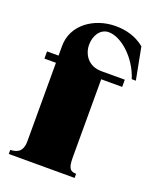

<svg xmlns="http://www.w3.org/2000/svg" viewBox="-135 -796 715 877"><g transform="rotate(20 223.0 -358.0)"><path d="M15 -20V0H335V-20C310 -21 295 -26 295 -84V-465H397V-500H284C218 -500 189 -549 189 -595C189 -638 213 -679 255 -679C313 -679 395 -611 426 -513H446L416 -669C374 -704 324 -716 275 -716C172 -716 75 -651 75 -547V-500H19V-465H75V-84C75 -26 40 -21 15 -20Z"/></g></svg>

Font: Sprat Condensed Black
Style: Regular
Weight: 900
Designer: Ethan Nakache
Foundry: Collletttivo
Version: Version 2.000;Glyphs 3.2 (3217)